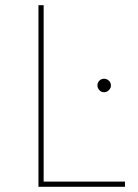

<svg xmlns="http://www.w3.org/2000/svg" viewBox="-20 -719 531 739"><path d="M128 -699H148V-20H461V0H128ZM407 -390Q407 -380 399 -372Q391 -364 381 -364Q370 -364 362.5 -372Q355 -380 355 -390Q355 -401 362.5 -408.5Q370 -416 381 -416Q391 -416 399 -408.5Q407 -401 407 -390Z"/></svg>

Font: Gontserrat Thin
Style: Regular
Weight: 250
Designer: Julieta Ulanovsky
Foundry: Julieta Ulanovsky
Version: Version 6.001